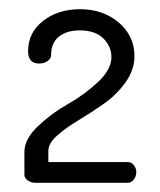

<svg xmlns="http://www.w3.org/2000/svg" viewBox="-20 -751 347 417"><path d="M41 -640Q41 -680 73.5 -705.5Q106 -731 154 -731Q204 -731 238 -702Q272 -673 272 -629Q272 -599 252.5 -572Q233 -545 206 -526Q179 -507 151.5 -490.5Q124 -474 104.5 -457Q85 -440 85 -423V-399H258Q265 -399 270.5 -392.5Q276 -386 276 -377Q276 -368 270.5 -361Q265 -354 258 -354H56Q48 -354 40.5 -359Q33 -364 33 -372V-421Q33 -449 62.5 -477Q92 -505 127.5 -525Q163 -545 192.5 -572.5Q222 -600 222 -627Q222 -650 204.5 -667.5Q187 -685 153 -685Q125 -685 108 -671.5Q91 -658 91 -631Q91 -624 83.5 -618.5Q76 -613 65 -613Q41 -613 41 -640Z"/></svg>

Font: Dosis
Style: Regular
Weight: 400
Designer: Edgar Tolentino, Pablo Impallari, Igino Marini
Foundry: Edgar Tolentino, Pablo Impallari, Igino Marini
Version: Version 1.007